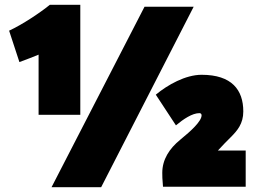

<svg xmlns="http://www.w3.org/2000/svg" viewBox="-20 -751 1065 801"><path d="M195 30H402L788 -723H583ZM630 -356 714 -228C745 -254 782 -279 812 -279C817 -279 821 -276 821 -270C821 -245 776 -204 733 -169C686 -131 657 -85 657 -30C657 -17 657 -5 660 28H1005V-123H889C913 -149 921 -157 943 -179C970 -206 995 -235 995 -286C995 -376 947 -439 821 -439C754 -439 679 -397 630 -356ZM61 -492C93 -504 120 -514 141 -523V-272H315V-731H188C146 -697 74 -649 18 -623Z"/></svg>

Font: Repo ExtraBlack
Style: Regular
Weight: 400
Designer: Stefan Peev
Foundry: Context Ltd
Version: Version 001.502